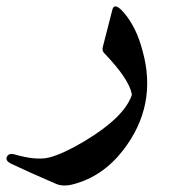

<svg xmlns="http://www.w3.org/2000/svg" viewBox="-108 -326 527 590"><path d="M237 -295Q239 -304 244 -306Q255 -309 276 -283Q292 -264 306 -236Q320 -208 330 -170Q377 -2 270 136Q208 216 118 240Q85 249 62 238Q18 219 -16.5 203.5Q-51 188 -76 176Q-92 167 -87 156Q-81 144 -65 148Q3 168 43 158Q86 147 153 107Q271 36 296 -31Q297 -33 297 -37Q288 -84 212 -163Q205 -170 208 -182Z"/></svg>

Font: Amiri
Style: Bold
Weight: 700
Designer: Khaled Hosny
Version: Version 0.113